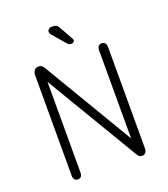

<svg xmlns="http://www.w3.org/2000/svg" viewBox="-142 -873 860 982"><g transform="rotate(-20 288.5 -382.0)"><path d="M440 -96 151 -582Q144 -594 137 -599Q130 -604 120 -604Q105 -604 97 -593Q89 -582 89 -566V-22Q89 -7 95.5 0.5Q102 8 113 8Q125 8 131 0.5Q137 -7 137 -22V-514L437 -11Q443 -1 448.5 3Q454 7 462 7Q476 7 482.5 -1.5Q489 -10 489 -25V-575Q489 -589 482.5 -597Q476 -605 464 -605Q453 -605 446.5 -597Q440 -589 440 -575ZM239 -733 296 -667Q300 -662 303 -659.5Q306 -657 310.5 -656Q315 -655 320 -655Q327 -655 331.5 -659.5Q336 -664 336 -669Q336 -671 335 -674Q334 -677 332 -680L291 -753Q287 -760 282.5 -764Q278 -768 271.5 -770Q265 -772 253 -772Q244 -772 237 -766Q230 -760 230 -751Q230 -743 239 -733Z"/></g></svg>

Font: Beiruti Light
Style: Regular
Weight: 300
Designer: Arlette Boutros
Foundry: Boutros
Version: Version 1.41